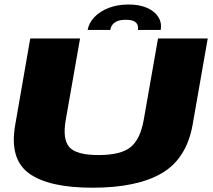

<svg xmlns="http://www.w3.org/2000/svg" viewBox="-20 -850 968 873"><path d="M401 3.5Q603 3.5 715.8 -62.5Q828.5 -128.5 856 -284L924.5 -675H698.5L633.5 -305Q618 -216.5 573.5 -180.8Q529 -145 427.5 -145Q327 -145 295.2 -181Q263.5 -217 279 -305L344 -675H117.5L49.5 -284Q21.5 -128.5 110.8 -62.5Q200 3.5 401 3.5ZM565 -829.5Q514.5 -829.5 474.2 -814Q434 -798.5 409 -772Q384 -745.5 378.5 -714H481.5Q484 -728.5 492.2 -738.8Q500.5 -749 515 -754.5Q529.5 -760 553 -760Q574 -760 586.5 -754.8Q599 -749.5 604.2 -739.2Q609.5 -729 607 -714H710.5Q716.5 -745.5 700.2 -772Q684 -798.5 649.2 -814Q614.5 -829.5 565 -829.5Z"/></svg>

Font: Anybody Expanded ExtraBold
Style: Italic
Weight: 800
Width: 7
Italic angle: -10°
Version: Version 1.113;gftools[0.9.25]